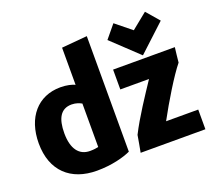

<svg xmlns="http://www.w3.org/2000/svg" viewBox="-135 -995 1348 1201"><g transform="rotate(-20 538.5 -394.0)"><path d="M544 -791V-22C499 -1 417 22 317 22C144 22 32 -79 32 -263C32 -435 128 -547 279 -547C321 -547 355 -538 374 -529V-776C431 -781 487 -786 544 -791ZM374 -115V-404C360 -412 337 -422 308 -422C235 -422 204 -366 204 -268C204 -164 246 -109 318 -109C344 -109 362 -112 374 -115ZM1038 -538C1034 -510 1030 -467 1027 -439C974 -374 888 -232 828 -121H1042V10H611C618 -23 625 -69 631 -102C680 -200 763 -323 818 -406H627V-538ZM728 -810 833 -725 938 -810 1012 -724 833 -558 657 -724Z"/></g></svg>

Font: Repo ExtraBold
Style: Bold
Weight: 700
Designer: Stefan Peev
Foundry: Context Ltd
Version: Version 1.502